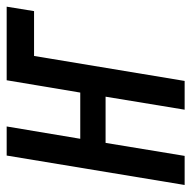

<svg xmlns="http://www.w3.org/2000/svg" viewBox="-28 -540 560 561"><g transform="rotate(-90 251.5 -260.0)"><path d="M-9 0 77 -520H162L126 -305H261L297 -520H512L499 -440H368L295 0H211L249 -231H114L76 0Z"/></g></svg>

Font: Iosevka Term Curly Medium
Style: Italic
Weight: 500
Italic angle: -9°
Designer: Belleve Invis
Foundry: Belleve Invis
Version: Version 32.3.0